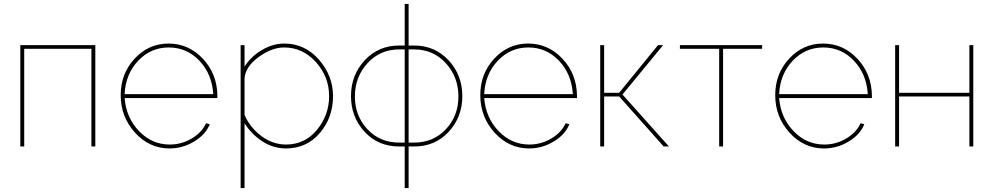

<svg xmlns="http://www.w3.org/2000/svg" viewBox="-20 -750 5087 983"><path d="M84 0V-519H468V0H448V-500H104V0Z M848 10Q745 10 671.5 -70.5Q598 -151 598 -263Q598 -373 669.5 -450Q741 -527 843 -527Q946 -527 1019 -449Q1092 -371 1093 -259V-248H618Q626 -147 692 -78.5Q758 -10 849 -10Q909 -10 961 -40.5Q1013 -71 1035 -119L1054 -114Q1033 -61 974 -25.5Q915 10 848 10ZM618 -268H1072Q1065 -372 1000.5 -439.5Q936 -507 844 -507Q752 -507 687.5 -439Q623 -371 618 -268Z M1232 -119V213H1212V-519H1232V-409Q1265 -461 1321 -494Q1377 -527 1435 -527Q1541 -527 1613 -444.5Q1685 -362 1685 -258Q1685 -148 1617.5 -69Q1550 10 1444 10Q1379 10 1323.5 -26Q1268 -62 1232 -119ZM1665 -258Q1665 -357 1597.5 -432Q1530 -507 1435 -507Q1371 -507 1303.5 -457.5Q1236 -408 1232 -348V-161Q1261 -96 1319 -53Q1377 -10 1444 -10Q1541 -10 1603 -85.5Q1665 -161 1665 -258Z M2052 213V0H2024Q1916 0 1846.5 -75.5Q1777 -151 1777 -258Q1777 -366 1847.5 -441.5Q1918 -517 2024 -517H2052V-730H2072V-517H2100Q2206 -517 2276.5 -441.5Q2347 -366 2347 -258Q2347 -151 2277.5 -75.5Q2208 0 2100 0H2072V213ZM2024 -20H2052V-497H2024Q1926 -497 1861.5 -426.5Q1797 -356 1797 -256Q1797 -157 1861 -88.5Q1925 -20 2024 -20ZM2072 -20H2100Q2199 -20 2263 -88.5Q2327 -157 2327 -256Q2327 -356 2262.5 -426.5Q2198 -497 2100 -497H2072Z M2689 10Q2586 10 2512.5 -70.5Q2439 -151 2439 -263Q2439 -373 2510.5 -450Q2582 -527 2684 -527Q2787 -527 2860 -449Q2933 -371 2934 -259V-248H2459Q2467 -147 2533 -78.5Q2599 -10 2690 -10Q2750 -10 2802 -40.5Q2854 -71 2876 -119L2895 -114Q2874 -61 2815 -25.5Q2756 10 2689 10ZM2459 -268H2913Q2906 -372 2841.5 -439.5Q2777 -507 2685 -507Q2593 -507 2528.5 -439Q2464 -371 2459 -268Z M3053 0V-519H3073V-275H3150L3349 -519H3375L3167 -266L3405 0H3378L3150 -256H3073V0Z M3662 0V-500H3461V-519H3882V-500H3682V0Z M4199 10Q4096 10 4022.5 -70.5Q3949 -151 3949 -263Q3949 -373 4020.5 -450Q4092 -527 4194 -527Q4297 -527 4370 -449Q4443 -371 4444 -259V-248H3969Q3977 -147 4043 -78.5Q4109 -10 4200 -10Q4260 -10 4312 -40.5Q4364 -71 4386 -119L4405 -114Q4384 -61 4325 -25.5Q4266 10 4199 10ZM3969 -268H4423Q4416 -372 4351.5 -439.5Q4287 -507 4195 -507Q4103 -507 4038.5 -439Q3974 -371 3969 -268Z M4563 0V-519H4583V-275H4943V-519H4963V0H4943V-256H4583V0Z"/></svg>

Font: Raleway-v4020 Thin
Style: Regular
Weight: 250
Designer: Matt McInerney, Pablo Impallari, Rodrigo Fuenzalida
Foundry: Matt McInerney, Pablo Impallari, Rodrigo Fuenzalida
Version: Version 4.020;PS 004.020;hotconv 1.0.88;makeotf.lib2.5.64775